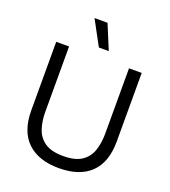

<svg xmlns="http://www.w3.org/2000/svg" viewBox="-164 -1037 1029 1165"><g transform="rotate(20 351.0 -454.0)"><path d="M328 -919 394 -760H330L244 -919ZM627 -704V-262Q627 -127 556 -58Q485 11 351 11Q219 11 147 -58Q75 -127 75 -262V-704H158V-281Q158 -223 174 -174Q190 -125 232 -96Q274 -67 351 -67Q429 -67 471 -96Q513 -125 529 -174Q545 -223 545 -281V-704Z"/></g></svg>

Font: Prodigy Sans
Style: Regular
Weight: 400
Designer: Wei Huang
Foundry: Wei Huang
Version: Version 1.003; ttfautohint (v1.8.3)